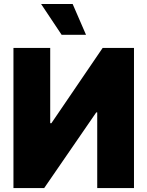

<svg xmlns="http://www.w3.org/2000/svg" viewBox="-20 -949 744 969"><path d="M233.4 -707V-327.1H239.3L498 -707H656.2V0H470.7V-381.8H465.8L203.1 0H47.9V-707ZM187.5 -928.7H346.7L414.1 -773.4H291Z"/></svg>

Font: Pretendard GOV Black
Style: Regular
Weight: 900
Designer: Base glyphs from Inter by Rasmus Andersson; Hangeul glyphs from Noto Sans CJK(Source Han Sans) by Jang Soo-young and Kan
Foundry: Kil Hyung-jin
Version: Version 1.309